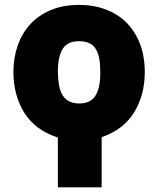

<svg xmlns="http://www.w3.org/2000/svg" viewBox="-20 -573 641 797"><path d="M402 204.5H220.2V-2.1Q127.5 -32 81.3 -104Q36.2 -176.5 35.5 -274.1Q35.9 -333.8 53.8 -384.8Q71.7 -435.7 106.2 -473Q140.6 -510.3 191.4 -531.4Q242.2 -552.6 308.2 -552.6Q353 -552.6 390.3 -542.8Q427.6 -533 457.7 -515.4Q487.9 -497.9 510.7 -473.2Q533.4 -448.5 549 -418.3Q581 -355.8 581 -274.1Q581 -178.3 536.6 -106.2Q492.5 -34.8 402 -3.6ZM308.2 -143.5Q355.8 -143.5 376.1 -175.6Q396.3 -207.7 396.3 -269.5Q396.3 -304 392.4 -327.8Q388.5 -351.6 377.5 -369.7Q358 -402 308.2 -402Q259.6 -402 240.1 -369.7Q220.2 -337 220.2 -277.3Q220.9 -231.2 228.7 -203.1Q246.1 -143.5 308.2 -143.5Z"/></svg>

Font: Linik Sans Black
Style: Regular
Weight: 900
Designer: Fonts by Rasmus Andersson / Changes by Cristiano Sobral with parts from Marc Monis
Foundry: rsms
Version: Version 3.020; ttfautohint (v1.6)